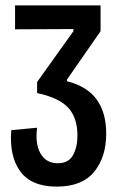

<svg xmlns="http://www.w3.org/2000/svg" viewBox="-20 -680 456 714"><path d="M191 14Q97 14 55.5 -42.5Q14 -99 22 -196L118 -205Q110 -146 130.5 -109.5Q151 -73 195 -73Q235 -73 251.5 -103Q268 -133 268 -176Q268 -241 234.5 -278.5Q201 -316 118 -334V-375L253 -564V-572L36 -571V-660H354V-564L229 -384V-378Q304 -359 339.5 -310Q375 -261 375 -183Q375 -96 330 -41Q285 14 191 14Z"/></svg>

Font: Bricolage Grotesque 10pt Condensed Medium
Style: Regular
Weight: 500
Width: 3
Designer: Mathieu Triay
Foundry: Atelier Triay
Version: Version 1.000; ttfautohint (v1.8.4.7-5d5b);gftools[0.9.32]